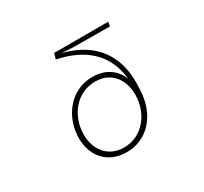

<svg xmlns="http://www.w3.org/2000/svg" viewBox="-158 -983 1315 1238"><g transform="rotate(-30 500.0 -364.5)"><path d="M371 -759 359 -717C563 -676 684 -560 701 -377C677 -442 614 -502 507 -502C329 -502 234 -343 234 -203C234 -68 318 30 459 30C603 30 709 -79 729 -237C732 -262 734 -297 734 -331C734 -398 732 -655 411 -734C428 -732 495 -729 505 -729L768 -727L774 -759ZM458 -5C343 -5 273 -91 273 -206C273 -344 367 -467 506 -467C630 -467 690 -373 690 -265C690 -128 597 -5 458 -5Z"/></g></svg>

Font: LINE Seed JP_OTF Thin
Style: Regular
Weight: 250
Designer: LY Corporation & Fontrix & Fontworks
Version: Version 1.007